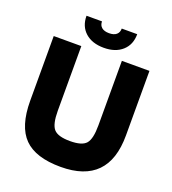

<svg xmlns="http://www.w3.org/2000/svg" viewBox="-143 -895 910 1014"><g transform="rotate(20 312.0 -388.5)"><path d="M43 0ZM426 -264V-627H581V-264Q581 -127 514 -58.5Q447 10 313 10Q172 10 107.5 -55Q43 -120 43 -264V-627H198V-264Q198 -188 221.5 -161.5Q245 -135 313 -135Q380 -135 403 -161.5Q426 -188 426 -264ZM367 -787H454Q454 -728 415.5 -693.5Q377 -659 312 -659Q246 -659 207.5 -693.5Q169 -728 169 -787H256Q256 -765 270.5 -753Q285 -741 312 -741Q339 -741 353 -753Q367 -765 367 -787Z"/></g></svg>

Font: Blinker
Style: Bold
Weight: 700
Designer: Juergen Huber
Foundry: supertype
Version: Version 1.015;PS 1.15;hotconv 1.0.88;makeotf.lib2.5.647800; 